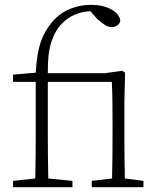

<svg xmlns="http://www.w3.org/2000/svg" viewBox="-20 -775 658 795"><path d="M34 0V-26L126 -36Q127 -80 127.5 -123.5Q128 -167 128 -210V-436H34V-466L128 -474Q132 -557 151.5 -608.5Q171 -660 211 -700Q237 -726 276 -740.5Q315 -755 355 -755Q406 -755 440 -736.5Q474 -718 478 -690Q477 -679 467 -671Q457 -663 443 -663Q428 -663 414 -672Q400 -681 382 -697L354 -729Q282 -724 238 -679Q209 -650 193 -602.5Q177 -555 178 -472H414L486 -482L498 -474L495 -352V-210Q495 -173 495.5 -123.5Q496 -74 497 -36L574 -26V0H360V-26L444 -36Q445 -74 445.5 -123.5Q446 -173 446 -210V-259Q446 -313 445.5 -355Q445 -397 443 -436H178V-210Q178 -167 178.5 -123.5Q179 -80 180 -36L280 -26V0Z"/></svg>

Font: Source Serif Pro Light
Style: Regular
Weight: 300
Designer: Frank Grießhammer
Foundry: Adobe Systems Incorporated
Version: Version 3.001;hotconv 1.0.111;makeotfexe 2.5.65597